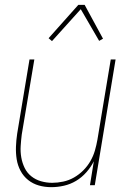

<svg xmlns="http://www.w3.org/2000/svg" viewBox="-20 -766 540 794"><path d="M192 8Q165 8 140.5 1Q116 -6 96.5 -21.5Q77 -37 65 -59.5Q53 -82 49 -107.5Q45 -133 46 -159.5Q47 -186 51 -213L102 -520H122L70 -210Q67 -186 65.5 -162Q64 -138 68 -115Q72 -92 82 -71.5Q92 -51 109.5 -37Q127 -23 149.5 -16.5Q172 -10 196 -10Q218 -10 241.5 -15Q265 -20 286 -32Q307 -44 324.5 -61.5Q342 -79 354 -100Q366 -121 372.5 -143.5Q379 -166 383 -189L438 -520H458L372 0H352L368 -99Q356 -75 337 -53.5Q318 -32 294.5 -18Q271 -4 244.5 2Q218 8 192 8ZM195 -596 181 -608 304 -746H330L406 -606L390 -597L314 -728Z"/></svg>

Font: Iosevka Thin Oblique
Style: Regular
Weight: 100
Italic angle: -9°
Monospace: yes
Designer: Belleve Invis
Foundry: Belleve Invis
Version: Version 32.5.0; ttfautohint (v1.8.4)